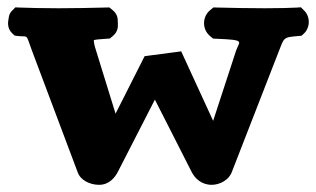

<svg xmlns="http://www.w3.org/2000/svg" viewBox="-20 -503 880 535"><path d="M383 -346.5 302 -186.3 247.3 -363.3C242.5 -377.8 241.2 -387 241.5 -391.3C245.8 -392.5 258.5 -394.1 276.3 -395L285.9 -395.6L294 -402.3C310.5 -416 308.6 -430.8 308.3 -440.9C308 -449.8 308.8 -462.4 294 -474.7L284.8 -482.3L274 -482C231.5 -481 188.5 -480 143.6 -480C96.1 -480 60.1 -481 33.9 -482L22.9 -482.5L15.1 -474.7C6.1 -466.5 5.1 -458.7 4.2 -452.8C2.2 -441.6 -1.1 -423.7 15.1 -409.1L20.9 -403.8L29.1 -402.7C61.1 -399.1 50.5 -411.3 69 -362L196.4 -23.2C203.9 -1 230.5 12 256 12C284 12 300.1 -7.9 308.9 -25.2L411.6 -225.4L514.3 -23.3C523.4 -5.5 541.9 12 569.9 12C593.4 12 618.5 -2.4 626.1 -24L755.9 -357.5C771.9 -398.4 768.2 -399.2 811.5 -402.6L820.2 -403.4L826.4 -409.1C845.1 -426 845.1 -457.8 826.4 -474.7L818.4 -482.7L807.2 -481.9C787.2 -481 764.8 -480 718.8 -480C670.3 -480 626.8 -481 585.5 -482L574.7 -482.3L565.5 -474.7C542.9 -456 542.9 -421 565.5 -402.3L573.7 -395.5L583.4 -395C665.7 -391.6 647 -388.6 638 -362.4L573.9 -166.3L484.9 -359.9Z"/></svg>

Font: Linux Libertine Mono O 
Style: Mono Bold
Weight: 400
Designer: Philipp H. Poll
Foundry: Philipp H. Poll
Version: Version 5.1.7